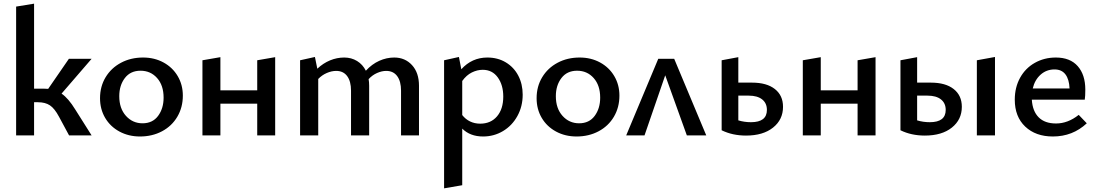

<svg xmlns="http://www.w3.org/2000/svg" viewBox="-20 -739 5989 1048"><path d="M391 -141 480 0H357L302 -102Q278 -147 252.5 -164Q227 -181 187 -181H166V0H68V-703L166 -719V-255H220Q236 -255 243 -254L356 -418H480L316 -228Q353 -203 391 -141Z M526 -203Q526 -267 556.5 -317.5Q587 -368 640.5 -396.5Q694 -425 761 -425Q823 -425 872.5 -398Q922 -371 950 -323.5Q978 -276 978 -217Q978 -153 948 -102Q918 -51 864.5 -22.5Q811 6 744 6Q682 6 632 -21Q582 -48 554 -95.5Q526 -143 526 -203ZM873 -206Q873 -273 837.5 -313Q802 -353 747 -353Q692 -353 661.5 -313Q631 -273 631 -214Q631 -147 667.5 -106.5Q704 -66 758 -66Q813 -66 843 -106.5Q873 -147 873 -206Z M1482 -427V0H1384V-173H1183V0H1085V-410L1183 -427V-246H1384V-410Z M2267 -271V0H2169V-244Q2169 -295 2148 -323.5Q2127 -352 2088 -352Q2064 -352 2038 -340.5Q2012 -329 1992 -307Q1995 -291 1995 -271V0H1896V-244Q1896 -295 1875 -323.5Q1854 -352 1815 -352Q1790 -352 1763.5 -340.5Q1737 -329 1717 -308V0H1618V-410L1699 -428L1712 -364Q1744 -394 1781.5 -409.5Q1819 -425 1859 -425Q1898 -425 1929 -406Q1960 -387 1977 -353Q2010 -389 2050 -407Q2090 -425 2132 -425Q2191 -425 2229 -383.5Q2267 -342 2267 -271Z M2833 -222Q2833 -158 2804 -105.5Q2775 -53 2725.5 -23.5Q2676 6 2617 6Q2546 6 2503 -37V272L2404 289V-410L2485 -428L2498 -361Q2556 -425 2640 -425Q2697 -425 2741 -398.5Q2785 -372 2809 -326Q2833 -280 2833 -222ZM2727 -212Q2727 -275 2697 -316.5Q2667 -358 2615 -358Q2585 -358 2555.5 -343.5Q2526 -329 2503 -297V-111Q2521 -88 2546 -76Q2571 -64 2601 -64Q2659 -64 2693 -104Q2727 -144 2727 -212Z M2909 -203Q2909 -267 2939.5 -317.5Q2970 -368 3023.5 -396.5Q3077 -425 3144 -425Q3206 -425 3255.5 -398Q3305 -371 3333 -323.5Q3361 -276 3361 -217Q3361 -153 3331 -102Q3301 -51 3247.5 -22.5Q3194 6 3127 6Q3065 6 3015 -21Q2965 -48 2937 -95.5Q2909 -143 2909 -203ZM3256 -206Q3256 -273 3220.5 -313Q3185 -353 3130 -353Q3075 -353 3044.5 -313Q3014 -273 3014 -214Q3014 -147 3050.5 -106.5Q3087 -66 3141 -66Q3196 -66 3226 -106.5Q3256 -147 3256 -206Z M3729 0 3611 -328 3498 0H3398L3573 -418H3660L3835 0Z M4254 -156Q4254 -86 4199.5 -42.5Q4145 1 4052 1Q3978 1 3919 -28V-410L4010 -427V-288H4085Q4165 -288 4209.5 -253Q4254 -218 4254 -156ZM4166 -139Q4166 -176 4140 -196.5Q4114 -217 4067 -217H4010V-82Q4043 -72 4079 -72Q4166 -72 4166 -139Z M4759 -427V0H4661V-173H4460V0H4362V-410L4460 -427V-246H4661V-410Z M5411 -428V0H5312V-410ZM5230 -156Q5230 -86 5175.5 -42.5Q5121 1 5028 1Q4954 1 4895 -28V-410L4986 -427V-288H5061Q5141 -288 5185.5 -253Q5230 -218 5230 -156ZM5142 -139Q5142 -176 5116 -196.5Q5090 -217 5043 -217H4986V-82Q5019 -72 5055 -72Q5142 -72 5142 -139Z M5912 -66Q5835 6 5727 6Q5633 6 5576 -48Q5519 -102 5519 -195Q5519 -262 5548 -314.5Q5577 -367 5628.5 -396Q5680 -425 5743 -425Q5821 -425 5862.5 -378Q5904 -331 5904 -250Q5904 -214 5901 -195H5612Q5616 -132 5649.5 -98.5Q5683 -65 5744 -65Q5809 -65 5868 -112ZM5617 -256H5818Q5816 -306 5795.5 -333Q5775 -360 5736 -360Q5692 -360 5660 -331.5Q5628 -303 5617 -256Z"/></svg>

Font: Ysabeau Infant Semibold
Style: Regular
Weight: 600
Designer: Christian Thalmann (Catharsis Fonts)
Version: Version 0.003